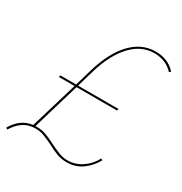

<svg xmlns="http://www.w3.org/2000/svg" viewBox="-163 -784 875 921"><g transform="rotate(30 274.5 -323.0)"><path d="M548 -616 540 -609Q499 -653 435 -653Q364 -653 309 -594.5Q254 -536 222 -428L195 -335H419L416 -325H192L115 -65H122Q149 -65 173.5 -56.5Q198 -48 230 -31Q263 -15 284 -7Q305 1 330 1Q372 1 408.5 -23.5Q445 -48 466 -88L475 -83Q450 -39 413.5 -14Q377 11 330 11Q302 11 278 2.5Q254 -6 223 -23Q190 -39 168.5 -47Q147 -55 122 -55Q85 -55 57 -37.5Q29 -20 6 17L-3 12Q36 -56 103 -64L181 -325H94L97 -335H184L212 -431Q245 -542 302.5 -602.5Q360 -663 437 -663Q506 -663 548 -616Z"/></g></svg>

Font: Ysabeau Infant Hairline
Style: Italic
Weight: 100
Italic angle: -12°
Designer: Christian Thalmann (Catharsis Fonts)
Version: Version 0.003